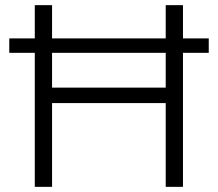

<svg xmlns="http://www.w3.org/2000/svg" viewBox="-20 -725 845 745"><path d="M115 0V-520H16V-576H115V-705H182V-576H623V-705H690V-576H790V-520H690V0H623V-325H182V0ZM182 -385H623V-520H182Z"/></svg>

Font: Nunito Sans 9pt Light
Style: Regular
Weight: 300
Version: Version 3.101;gftools[0.9.27]